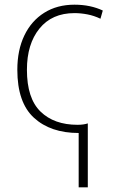

<svg xmlns="http://www.w3.org/2000/svg" viewBox="-20 -560 483 820"><path d="M298 -540Q333 -540 363.5 -533.5Q394 -527 419 -515L409 -480Q382 -493 353.5 -498.5Q325 -504 298 -504Q202 -504 148.5 -438Q95 -372 95 -262Q95 -140 153 -83.5Q211 -27 311 -27Q337 -27 355 -33V240H316V8Q196 8 125 -57Q54 -122 54 -262Q54 -346 84 -408.5Q114 -471 169 -505.5Q224 -540 298 -540Z"/></svg>

Font: Noto Sans Disp ExtLt
Style: Regular
Weight: 200
Designer: Monotype Design Team
Foundry: Monotype Imaging Inc.
Version: Version 2.000;GOOG;noto-source:20170915:90ef993387c0